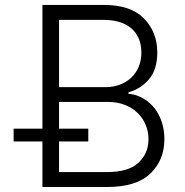

<svg xmlns="http://www.w3.org/2000/svg" viewBox="-20 -747 740 767"><path d="M34.4 -233H149.5V-727.3H394.9Q502.1 -727.3 555 -673.3Q608.3 -619 608.3 -536.9Q608.3 -468.8 574.9 -430Q541.5 -391.3 492.9 -378.2V-372.5Q529.1 -369.7 561.4 -348Q577.8 -337 591.6 -321.4Q605.5 -305.8 615.4 -285.9Q625.4 -266 631 -242.2Q636.7 -218.4 636.7 -190.7Q636.7 -108.3 581.3 -54.3Q525.6 0 408.4 0H149.5V-181.8H34.4ZM215.9 -233H332.7V-181.8H215.9V-59.7H408.4Q493.3 -59.7 533 -96.9Q573.2 -134.2 573.2 -190.7Q573.2 -221.9 561.6 -249.1Q550.1 -276.3 528.9 -296.5Q507.8 -316.8 478 -328.3Q448.2 -339.8 411.2 -339.8H215.9ZM400.9 -398.8Q431.8 -398.8 458.3 -408.6Q484.7 -418.3 503.9 -436.3Q523.1 -454.2 533.9 -479.8Q544.7 -505.3 544.7 -536.9Q544.7 -571 533.2 -595.7Q521.7 -620.4 501.4 -636.4Q481.2 -652.3 453.8 -660Q426.5 -667.6 394.9 -667.6H215.9V-398.8Z"/></svg>

Font: Inter P Light
Style: Regular
Weight: 300
Designer: Rasmus Andersson
Foundry: rsms
Version: Version 3.018;git-588b23468